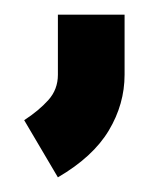

<svg xmlns="http://www.w3.org/2000/svg" viewBox="-20 -731 214 262"><path d="M150 -711V-629Q150 -589 128.5 -553Q107 -517 59 -489L13 -567Q33 -580 46 -594.5Q59 -609 59 -629V-711Z"/></svg>

Font: Fundamental  Brigade
Style: Regular
Weight: 400
Designer: Peter Wiegel, original typeface by Arno Drescher 1935
Foundry: Peter Wiegel
Version: Version 0.000 2012 initial release